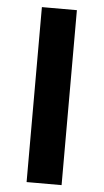

<svg xmlns="http://www.w3.org/2000/svg" viewBox="-53 -775 437 809"><g transform="rotate(5 165.0 -370.0)"><path d="M239 -740H91V0H239Z"/></g></svg>

Font: Bithumb Trading Sans Bold
Style: Bold
Weight: 700
Designer: Ham Hyungwon
Foundry: Bithumb
Version: Version 0.500;FEAKit 1.0